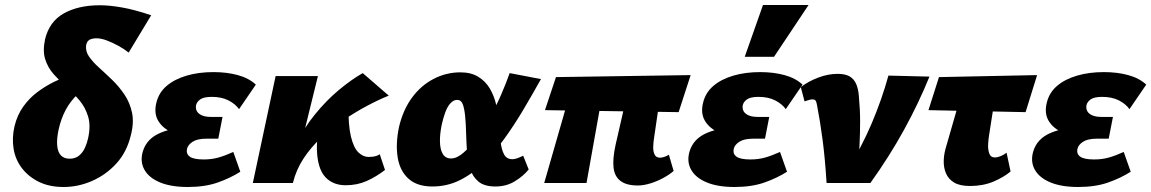

<svg xmlns="http://www.w3.org/2000/svg" viewBox="-20 -731 4599 767"><path d="M234 16Q178 16 136.5 -4Q95 -24 68.5 -58Q42 -92 34.5 -135.5Q27 -179 38 -227Q49 -272 73.5 -306Q98 -340 130.5 -364Q163 -388 197 -404.5Q231 -421 262.5 -432Q294 -443 315 -451L351 -396Q317 -379 289.5 -353.5Q262 -328 243 -293Q224 -258 214 -213Q206 -175 208.5 -149Q211 -123 223.5 -110Q236 -97 258 -97Q281 -97 296 -109.5Q311 -122 319.5 -141Q328 -160 332 -179Q343 -229 332 -265.5Q321 -302 297.5 -330Q274 -358 246 -383Q218 -408 194.5 -434.5Q171 -461 160.5 -494.5Q150 -528 160 -574Q177 -645 235 -677.5Q293 -710 379 -710Q418 -710 468.5 -701Q519 -692 584 -670L494 -521Q475 -536 452 -548.5Q429 -561 406.5 -569.5Q384 -578 365 -578Q348 -578 337.5 -572Q327 -566 324 -550Q321 -526 336 -504.5Q351 -483 376 -460.5Q401 -438 428 -412Q455 -386 477 -353.5Q499 -321 507.5 -280.5Q516 -240 502 -188Q486 -123 445 -78Q404 -33 348.5 -8.5Q293 16 234 16Z M730 16Q664 16 620 -2Q576 -20 557.5 -52Q539 -84 550 -124Q565 -178 623.5 -201.5Q682 -225 763 -225L756 -185Q707 -185 668.5 -201.5Q630 -218 612 -248.5Q594 -279 605 -322Q615 -362 646.5 -388.5Q678 -415 726 -429Q774 -443 833 -443Q886 -443 930 -431Q974 -419 1002 -393L935 -295Q920 -316 892.5 -330Q865 -344 826 -344Q794 -344 780 -334Q766 -324 763 -310Q761 -296 767 -286Q773 -276 787 -270Q801 -264 822 -264H869L852 -177H805Q769 -177 750 -165Q731 -153 727 -136Q723 -116 738.5 -105Q754 -94 794 -94Q825 -94 852 -101.5Q879 -109 912 -124L940 -45Q901 -20 850 -2Q799 16 730 16Z M1114 0Q1128 -83 1161 -151.5Q1194 -220 1239 -275Q1284 -330 1333 -371Q1382 -412 1429 -439L1533 -349Q1493 -333 1447 -308.5Q1401 -284 1354 -252.5Q1307 -221 1265 -182.5Q1223 -144 1193 -98.5Q1163 -53 1150 0ZM990 0 1081 -427H1250L1145 0ZM1361 9Q1317 9 1288 -15.5Q1259 -40 1250 -91.5Q1241 -143 1252 -223L1372 -311Q1371 -230 1382 -185Q1393 -140 1412 -122Q1431 -104 1452 -104Q1461 -104 1469 -105Q1477 -106 1484.5 -108.5Q1492 -111 1497 -115L1518 -52Q1483 -25 1445 -8Q1407 9 1361 9Z M1707 14Q1646 14 1611.5 -17.5Q1577 -49 1568.5 -103Q1560 -157 1574 -224Q1590 -292 1625.5 -340.5Q1661 -389 1711.5 -415.5Q1762 -442 1819 -442Q1862 -442 1891 -424Q1920 -406 1937 -377Q1954 -348 1962 -313Q1970 -278 1973 -243Q1976 -202 1979.5 -168Q1983 -134 1993.5 -114.5Q2004 -95 2027 -95Q2035 -95 2045.5 -98.5Q2056 -102 2070 -109L2092 -54Q2071 -28 2037 -7Q2003 14 1959 14Q1915 14 1891.5 -5.5Q1868 -25 1858 -56.5Q1848 -88 1845.5 -126Q1843 -164 1842 -200Q1841 -239 1838 -268.5Q1835 -298 1828.5 -315Q1822 -332 1806 -332Q1792 -332 1779.5 -318.5Q1767 -305 1758.5 -281.5Q1750 -258 1744 -230Q1737 -195 1737.5 -165Q1738 -135 1748.5 -116.5Q1759 -98 1782 -98Q1805 -98 1831 -120.5Q1857 -143 1884.5 -179.5Q1912 -216 1937 -261.5Q1962 -307 1982 -353Q2002 -399 2016 -439L2141 -415Q2108 -356 2072 -295Q2036 -234 1996 -178.5Q1956 -123 1911.5 -79.5Q1867 -36 1816.5 -11Q1766 14 1707 14Z M2528 10Q2483 10 2459 -8Q2435 -26 2431 -61.5Q2427 -97 2439 -152L2499 -414H2627L2592 -174Q2590 -161 2589.5 -143.5Q2589 -126 2595 -113.5Q2601 -101 2617 -101Q2623 -101 2633 -104Q2643 -107 2652 -113L2671 -48Q2655 -34 2630.5 -20.5Q2606 -7 2578.5 1.5Q2551 10 2528 10ZM2154 0 2273 -414H2397L2323 0ZM2691 -283 2157 -291 2201 -423 2739 -431Z M2914 16Q2848 16 2804 -2Q2760 -20 2741.5 -52Q2723 -84 2734 -124Q2749 -178 2807.5 -201.5Q2866 -225 2947 -225L2940 -185Q2891 -185 2852.5 -201.5Q2814 -218 2796 -248.5Q2778 -279 2789 -322Q2799 -362 2830.5 -388.5Q2862 -415 2910 -429Q2958 -443 3017 -443Q3070 -443 3114 -431Q3158 -419 3186 -393L3119 -295Q3104 -316 3076.5 -330Q3049 -344 3010 -344Q2978 -344 2964 -334Q2950 -324 2947 -310Q2945 -296 2951 -286Q2957 -276 2971 -270Q2985 -264 3006 -264H3053L3036 -177H2989Q2953 -177 2934 -165Q2915 -153 2911 -136Q2907 -116 2922.5 -105Q2938 -94 2978 -94Q3009 -94 3036 -101.5Q3063 -109 3096 -124L3124 -45Q3085 -20 3034 -2Q2983 16 2914 16ZM2955 -504 3028 -711H3210L3072 -504Z M3282 0Q3279 -48 3275 -91.5Q3271 -135 3266 -173Q3261 -211 3255.5 -245Q3250 -279 3244 -310Q3242 -323 3238.5 -328.5Q3235 -334 3225 -334Q3219 -334 3211 -331.5Q3203 -329 3194 -326L3179 -383Q3209 -406 3248.5 -421Q3288 -436 3326 -436Q3357 -436 3374.5 -425.5Q3392 -415 3400.5 -395Q3409 -375 3411 -347Q3416 -293 3416 -245.5Q3416 -198 3413.5 -149Q3411 -100 3407 -42L3361 -45Q3421 -141 3462 -237.5Q3503 -334 3529 -429L3693 -425Q3650 -319 3591.5 -212.5Q3533 -106 3457 0Z M3855 12Q3815 12 3792 -1.5Q3769 -15 3759 -38.5Q3749 -62 3750 -90.5Q3751 -119 3761 -150L3837 -414H3966L3931 -190Q3929 -178 3927.5 -157Q3926 -136 3931.5 -119Q3937 -102 3954 -102Q3965 -102 3978 -107.5Q3991 -113 4001 -121L4017 -46Q3990 -23 3948.5 -5.5Q3907 12 3855 12ZM3689 -291 3731 -423 4123 -431 4077 -283Z M4287 16Q4221 16 4177 -2Q4133 -20 4114.5 -52Q4096 -84 4107 -124Q4122 -178 4180.5 -201.5Q4239 -225 4320 -225L4313 -185Q4264 -185 4225.5 -201.5Q4187 -218 4169 -248.5Q4151 -279 4162 -322Q4172 -362 4203.5 -388.5Q4235 -415 4283 -429Q4331 -443 4390 -443Q4443 -443 4487 -431Q4531 -419 4559 -393L4492 -295Q4477 -316 4449.5 -330Q4422 -344 4383 -344Q4351 -344 4337 -334Q4323 -324 4320 -310Q4318 -296 4324 -286Q4330 -276 4344 -270Q4358 -264 4379 -264H4426L4409 -177H4362Q4326 -177 4307 -165Q4288 -153 4284 -136Q4280 -116 4295.5 -105Q4311 -94 4351 -94Q4382 -94 4409 -101.5Q4436 -109 4469 -124L4497 -45Q4458 -20 4407 -2Q4356 16 4287 16Z"/></svg>

Font: Ysabeau Office Black
Style: Italic
Weight: 900
Italic angle: -12°
Designer: Christian Thalmann (Catharsis Fonts)
Version: Version 2.001;gftools[0.9.30]; featfreeze: tnum,lnum,ss02